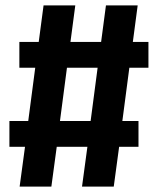

<svg xmlns="http://www.w3.org/2000/svg" viewBox="-20 -694 587 714"><path d="M532 -442H461L435 -244H495V-148H423L403 0H285L305 -148H191L171 0H53L73 -148H15V-244H85L111 -442H52V-538H124L142 -674H260L242 -538H356L374 -674H492L474 -538H532ZM317 -244 343 -442H229L203 -244Z"/></svg>

Font: Fira Sans SemiBold
Style: Regular
Weight: 600
Designer: bBox Type GmbH & Carrois Corporate GbR & Edenspiekermann AG
Foundry: bBox Type GmbH & Carrois Corporate GbR & Edenspiekermann AG
Version: Version 4.301;PS 004.301;hotconv 1.0.88;makeotf.lib2.5.64775